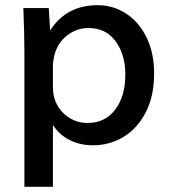

<svg xmlns="http://www.w3.org/2000/svg" viewBox="-20 -520 653 740"><path d="M70 -489H168L173 -405H175Q237 -500 356 -500Q417 -500 467 -467Q517 -434 545.5 -374.5Q574 -315 574 -237Q574 -148 541 -85.5Q508 -23 454.5 8.5Q401 40 339 40Q289 40 249 20Q209 0 186 -36H184V200H74V-318Q74 -391 70 -489ZM188 -148Q199 -103 235 -74.5Q271 -46 317 -46Q385 -46 424 -97.5Q463 -149 463 -233Q463 -310 425.5 -361Q388 -412 321 -412Q275 -412 238 -383Q201 -354 189 -305Q184 -280 184 -270V-185Q184 -164 188 -148Z"/></svg>

Font: Gmarket Sans TTF Medium
Style: Regular
Weight: 500
Designer: Creative Director : Sungho Lee; Art Director : Kiwoong Choi; Project Manager : Sori Yang, Jongwook Yoon; Font Designer :
Foundry: Sandoll Inc.
Version: Version 1.000;hotconv 1.0.109;makeotfexe 2.5.65596